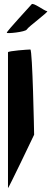

<svg xmlns="http://www.w3.org/2000/svg" viewBox="-20 -956 262 962"><path d="M14 -792C13 -786 108 -796 114 -808C120 -821 229 -900 216 -900C204 -900 144 -947 138 -934C130 -924 14 -800 14 -792ZM20 -14C20 -6 151 -281 151 -281C151 -288 143 -708 132 -708C122 -708 20 -701 20 -694Z"/></svg>

Font: Ampere
Style: UltCnd
Weight: 400
Version: Version 1